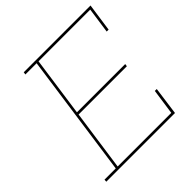

<svg xmlns="http://www.w3.org/2000/svg" viewBox="-185 -845 990 990"><g transform="rotate(-45 310.0 -350.0)"><path d="M36 -14 35 0H536L557 -154H543L523 -14H132L179 -346H531L533 -360H181L227 -686H604L584 -546H598L620 -700H133L131 -686H213L118 -14Z"/></g></svg>

Font: Josefin Slab Thin Thin
Style: Italic
Weight: 250
Italic angle: -12°
Version: Version 2.000